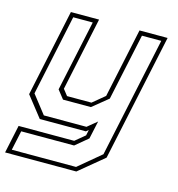

<svg xmlns="http://www.w3.org/2000/svg" viewBox="-129 -635 864 931"><g transform="rotate(15 302.5 -170.0)"><path d="M101 0 20 -103 112.5 -540H254L176 -172L200 -141.5H322.5L383 -191.5L457 -540H598L462.5 97L338 200H-19.5L10.5 59H289.5L338.5 18.5L344.5 -10L332.5 0ZM8.5 179H331L443.5 85L572 -518.5H475L403.5 -183.5L325.5 -120H185.5L152 -162.5L228 -518.5H130L44 -113.5L115.5 -22H329.5L377.5 -61.5L358 28.5L295 81H29.5Z"/></g></svg>

Font: Tourney Thin ExtraLight
Style: Italic
Weight: 250
Italic angle: -12°
Version: Version 1.015